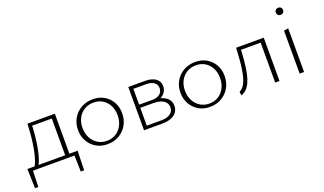

<svg xmlns="http://www.w3.org/2000/svg" viewBox="-75 -1087 2885 1710"><g transform="rotate(-20 1367.5 -232.0)"><path d="M76 -15Q95 -39 109 -80.5Q123 -122 133 -175Q143 -228 149 -288Q155 -348 157 -410H192Q190 -348 184.5 -288Q179 -228 169 -175Q159 -122 145.5 -80.5Q132 -39 115 -15ZM24 153 19 -31H61L56 153ZM37 0 27 -31H495L477 0ZM458 153 453 -31H495L490 153ZM377 0V-410H417V0ZM178 -379V-410H395V-379Z M766 6Q707 6 661 -21Q615 -48 588 -95Q561 -142 561 -202Q561 -264 589.5 -312.5Q618 -361 667 -388.5Q716 -416 778 -416Q837 -416 883 -389.5Q929 -363 955.5 -316.5Q982 -270 982 -210Q982 -148 954 -99Q926 -50 877.5 -22Q829 6 766 6ZM771 -24Q822 -24 859.5 -48.5Q897 -73 917.5 -114Q938 -155 938 -206Q938 -260 916.5 -300.5Q895 -341 858 -363.5Q821 -386 773 -386Q724 -386 685.5 -362.5Q647 -339 626 -298.5Q605 -258 605 -206Q605 -152 627 -111Q649 -70 686.5 -47Q724 -24 771 -24Z M1113 0V-410H1274Q1336 -410 1372 -383.5Q1408 -357 1408 -312Q1408 -280 1391 -255Q1374 -230 1344 -216Q1314 -202 1272 -202L1278 -226Q1354 -226 1398 -196Q1442 -166 1442 -113Q1442 -61 1401 -30.5Q1360 0 1287 0ZM1150 -30H1289Q1344 -30 1374 -52.5Q1404 -75 1404 -113Q1404 -153 1370 -176Q1336 -199 1271 -199H1138V-229H1276Q1321 -229 1346.5 -250Q1372 -271 1372 -307Q1372 -339 1346 -359Q1320 -379 1270 -379H1150Z M1737 6Q1678 6 1632 -21Q1586 -48 1559 -95Q1532 -142 1532 -202Q1532 -264 1560.5 -312.5Q1589 -361 1638 -388.5Q1687 -416 1749 -416Q1808 -416 1854 -389.5Q1900 -363 1926.5 -316.5Q1953 -270 1953 -210Q1953 -148 1925 -99Q1897 -50 1848.5 -22Q1800 6 1737 6ZM1742 -24Q1793 -24 1830.5 -48.5Q1868 -73 1888.5 -114Q1909 -155 1909 -206Q1909 -260 1887.5 -300.5Q1866 -341 1829 -363.5Q1792 -386 1744 -386Q1695 -386 1656.5 -362.5Q1618 -339 1597 -298.5Q1576 -258 1576 -206Q1576 -152 1598 -111Q1620 -70 1657.5 -47Q1695 -24 1742 -24Z M2034 5 2030 -31Q2065 -47 2086 -92Q2107 -137 2118.5 -215.5Q2130 -294 2135 -410H2171Q2168 -331 2162 -269Q2156 -207 2146 -160Q2136 -113 2120.5 -79.5Q2105 -46 2084 -25.5Q2063 -5 2034 5ZM2356 0V-410H2397V0ZM2156 -378V-410H2374V-378Z M2588 0V-407L2630 -414V0ZM2609 -549Q2594 -549 2584 -559Q2574 -569 2574 -583Q2574 -598 2584 -607.5Q2594 -617 2609 -617Q2624 -617 2633.5 -607.5Q2643 -598 2643 -583Q2643 -569 2633.5 -559Q2624 -549 2609 -549Z"/></g></svg>

Font: Ysabeau Office ExtraLight
Style: Regular
Weight: 250
Designer: Christian Thalmann (Catharsis Fonts)
Version: Version 2.001;gftools[0.9.30]; featfreeze: tnum,lnum,ss02